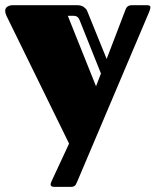

<svg xmlns="http://www.w3.org/2000/svg" viewBox="-20 -520 601 741"><path d="M391.6 -292.5 460 -471.2Q462.4 -477.5 464.4 -482.7Q466.3 -487.8 469.2 -491.7Q472.2 -495.6 477.1 -497.8Q481.9 -500 489.7 -500H546.9Q560.5 -500 560.5 -492.2Q560.5 -485.8 555.7 -474.1L279.8 176.8Q276.9 183.1 274.9 187.7Q272.9 192.4 270.3 195.3Q267.6 198.2 263.7 199.7Q259.8 201.2 252.9 201.2H189.9Q175.3 201.2 175.3 192.4Q175.3 186.5 181.2 174.8L246.6 34.2L4.9 -459Q0 -469.7 0 -477.5Q0 -489.7 9.5 -494.9Q19 -500 28.8 -500H276.4Q293.9 -500 303.5 -492.9Q313 -485.8 315.9 -479ZM286.6 -443.8Q280.3 -459 265.1 -459H241.7L350.6 -187L369.6 -236.3Z"/></svg>

Font: Fascinate Inline
Style: Regular
Weight: 900
Designer: Astigmatic (AOETI)
Foundry: Astigmatic (AOETI)
Version: Version 1.000